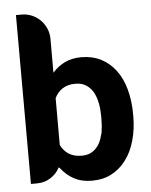

<svg xmlns="http://www.w3.org/2000/svg" viewBox="-54 -797 670 850"><g transform="rotate(-5 281.5 -372.0)"><path d="M48.8 -752H74.2Q98.6 -752 120.1 -742.7Q141.6 -733.4 157.5 -717.3Q173.3 -701.2 182.6 -679.7Q191.9 -658.2 191.9 -633.8V-483.4Q215.8 -510.3 247.6 -525.9Q263.2 -533.2 281.2 -537.1Q299.3 -541 319.8 -541Q368.7 -541 407.7 -521.5Q445.8 -502 472.7 -466.3Q486.3 -448.2 496.3 -427Q506.3 -405.8 513.2 -380.9Q527.3 -329.6 527.3 -270.5V-259.8Q527.3 -203.1 513.2 -153.3Q499.5 -103.5 472.7 -68.4Q446.8 -32.7 408.2 -12.2Q371.1 7.8 320.8 7.8Q275.4 7.8 243.2 -9.3Q210.4 -25.9 185.1 -58.1L182.6 -60.5Q181.6 -61.5 180.4 -62.5Q179.2 -63.5 178.7 -64Q164.6 -36.1 137.5 -18.8Q110.4 -1.5 77.1 -1.5H49.8ZM191.9 -162.1Q205.1 -135.7 227.5 -121.1Q251 -106.4 284.7 -106.4Q313 -106.4 331.5 -118.2Q351.1 -130.4 363.3 -151.4Q369.1 -162.1 373.3 -174.1Q377.4 -186 380.9 -199.7Q383.3 -213.9 384.5 -228.8Q385.7 -243.7 385.7 -259.8V-270.5Q385.7 -286.6 384.5 -302Q383.3 -317.4 380.4 -331.5Q374.5 -359.9 362.8 -381.3Q349.6 -402.8 331.1 -414.1Q312.5 -426.3 283.7 -426.3Q251 -426.3 227.5 -411.6Q205.1 -397 191.9 -370.6Z"/></g></svg>

Font: Millunium
Style: Bold
Weight: 700
Designer: kolcsarzsolt
Foundry: Kolcsar Szilard Zsolt
Version: Version 2.000980; 2016